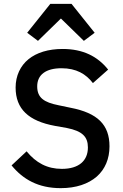

<svg xmlns="http://www.w3.org/2000/svg" viewBox="-20 -964 638 996"><path d="M295 12C178 12 99 -34 40 -106L118 -179C167 -119 225 -88 301 -88C390 -88 436 -131 436 -199C436 -254 408 -284 327 -300L265 -311C129 -336 61 -398 61 -510C61 -571 86 -623 128 -657C170 -691 230 -710 305 -710C410 -710 486 -672 541 -603L462 -533C426 -580 376 -610 299 -610C219 -610 173 -577 173 -516C173 -457 208 -433 284 -418L346 -405C486 -378 548 -317 548 -205C548 -140 525 -86 482 -48C438 -10 375 12 295 12ZM351 -944 471 -794 415 -752 296 -868 177 -752 121 -794 241 -944Z"/></svg>

Font: Plexus Sans Medium
Style: Regular
Weight: 500
Version: Version 2.001;PS 002.001;hotconv 1.0.70;makeotf.lib2.5.58329